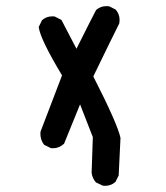

<svg xmlns="http://www.w3.org/2000/svg" viewBox="-20 -473 540 624"><path d="M151.9 8.8Q148.9 8.8 145 8.3L123.5 -2.4L122.6 -3.4Q111.3 -18.6 111.3 -38.1Q111.3 -41 111.8 -45.4L181.6 -228Q111.8 -344.2 106 -383.8V-385.7L116.7 -407.7L117.7 -408.2Q130.9 -419.9 150.4 -419.9Q153.3 -419.9 157.7 -419.4L179.7 -408.2L228.5 -314.5Q277.3 -412.1 292.5 -440.9L293.5 -441.4Q306.6 -453.1 326.7 -453.1Q330.1 -453.1 334.5 -452.6L356 -441.9Q368.7 -427.2 368.7 -408.2Q368.7 -402.8 367.7 -397Q347.7 -357.4 283.2 -224.6Q361.8 -70.8 371.6 -24.9L365.7 97.2L355 118.7L354 119.1Q340.8 130.9 321.3 130.9Q318.4 130.9 314 130.4L291.5 119.6Q279.8 106 277.8 88.4V87.9L281.7 -27.3L240.2 -133.8L188 -5.4L187 -4.9Q171.9 8.8 151.9 8.8Z"/></svg>

Font: Bakudai
Style: Medium
Weight: 500
Version: Version 1.48